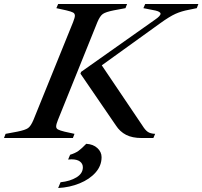

<svg xmlns="http://www.w3.org/2000/svg" viewBox="-74 -693 1016 964"><path d="M-46 -21 13 -32Q53 -40 67 -50Q81 -60 94 -91L293 -582Q302 -605 302 -614Q302 -625 293 -630Q284 -635 259 -641L209 -652L218 -673H564L556 -652L497 -641Q457 -633 442.5 -623Q428 -613 415 -582L217 -91Q208 -69 208 -58Q208 -48 217 -43Q226 -38 250 -32L300 -21L292 0H-54ZM508 -63 330 -323 333 -332 704 -594Q732 -613 732 -624Q732 -634 707 -640L646 -652L655 -673H922L914 -652L875 -644Q837 -637 807 -623.5Q777 -610 730 -576L437 -365L642 -61Q655 -40 668 -31Q681 -22 705 -21L696 0H638Q590 0 559 -16Q528 -32 508 -63ZM230 222Q278 217 310 197.5Q342 178 342 147Q342 129 327.5 118Q313 107 285 107Q274 107 268 108L278 84Q304 76 320 64.5Q336 53 359 29Q394 31 415 50.5Q436 70 436 96Q436 139 406 173Q376 207 326 227.5Q276 248 218 251Z"/></svg>

Font: Ibarra Real Nova
Style: Italic
Weight: 400
Italic angle: -22°
Designer: Jose Maria Ribagorda & Octavio Pardo
Foundry: Octavio Pardo
Version: Version 1.014